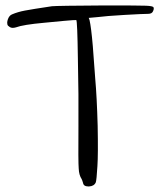

<svg xmlns="http://www.w3.org/2000/svg" viewBox="-20 -670 599 692"><path d="M167 -647.5Q185.5 -649.4 359.4 -650.4Q481.4 -650.4 505.9 -649.4Q531.2 -648.4 533.2 -643.6Q534.2 -641.6 534.2 -638.7Q534.2 -634.8 531.2 -628.9Q527.3 -620.1 513.7 -620.1Q496.1 -620.1 428.7 -616.2Q361.3 -612.3 332 -608.4Q321.3 -607.4 299.8 -605.5Q300.8 -603.5 302.7 -597.7Q308.6 -572.3 314.5 -503.9Q318.4 -452.1 323.2 -386.7Q329.1 -321.3 332 -216.8Q334 -113.3 331.1 -71.3Q328.1 -20.5 325.2 -12.7Q319.3 1 300.8 2Q299.8 2 298.8 2Q281.2 2 279.3 -10.7Q276.4 -20.5 274.4 -24.4Q264.6 -39.1 263.7 -62.5Q261.7 -85 262.7 -214.8Q263.7 -324.2 260.7 -459Q258.8 -594.7 254.9 -597.7Q253.9 -598.6 210 -594.7Q158.2 -589.8 138.7 -587.9Q63.5 -581.1 37.1 -571.3Q23.4 -567.4 15.6 -572.3Q7.8 -577.1 6.8 -581.1Q5.9 -584 5.9 -587.9Q5.9 -593.8 8.8 -601.6Q13.7 -614.3 23.4 -618.2Q43.9 -627 69.3 -631.8Q94.7 -636.7 167 -647.5Z"/></svg>

Font: Yahfie
Style: Heavy
Weight: 600
Designer: Joe Palazzolo
Foundry: jozolo LLC
Version: Version 001.000